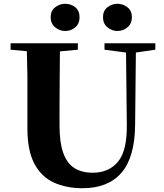

<svg xmlns="http://www.w3.org/2000/svg" viewBox="-20 -976 869 1016"><path d="M417 20Q331 20 265 -10Q199 -40 162 -109.5Q125 -179 125 -297V-406Q125 -490 125 -576Q124 -641 122 -705L36 -713V-747H392V-713L297 -704Q296 -641 296 -577Q295 -492 295 -406V-312Q295 -221 315 -166Q335 -111 374 -86.5Q413 -62 470 -62Q557 -62 605 -121Q653 -180 651 -316L647 -698L533 -713V-747H802V-713L699 -698L695 -314Q693 -142 622 -61Q551 20 417 20ZM324 -812Q296 -812 272 -831.5Q248 -851 248 -885Q248 -919 272 -937.5Q296 -956 324 -956Q356 -956 378.5 -937.5Q401 -919 401 -885Q401 -851 378.5 -831.5Q356 -812 324 -812ZM602 -812Q572 -812 548.5 -831.5Q525 -851 525 -885Q525 -919 548.5 -937.5Q572 -956 602 -956Q631 -956 654.5 -937.5Q678 -919 678 -885Q678 -851 654.5 -831.5Q631 -812 602 -812Z"/></svg>

Font: Early Summer Mincho Heavy
Style: Regular
Weight: 900
Designer: GuiWonder
Version: Version 1.002